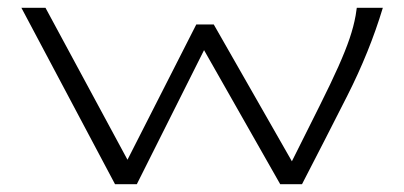

<svg xmlns="http://www.w3.org/2000/svg" viewBox="-20 -473 1040 494"><path d="M276 1 35 -453H97L308 -62L485 -410H530L731 -58Q773 -142 802.5 -201Q832 -260 850.5 -301.5Q869 -343 879.5 -374Q890 -405 895 -433L898 -453H965Q931 -340 873.5 -226.5Q816 -113 757 1H701L505 -344L332 1Z"/></svg>

Font: Inconsolata UltraExpanded Light
Style: Regular
Weight: 300
Width: 9
Monospace: yes
Designer: Raph Levien, Cyreal, Brenton Simpson
Foundry: Raph Levien, Cyreal, Google
Version: Version 3.001; ttfautohint (v1.8.2.53-6de2)